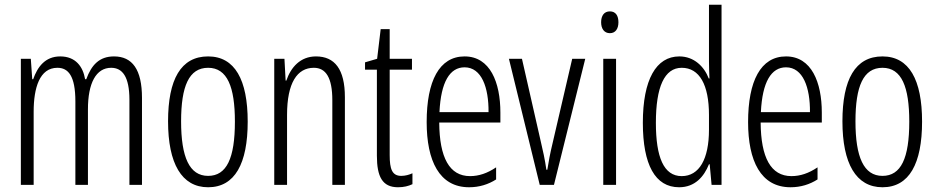

<svg xmlns="http://www.w3.org/2000/svg" viewBox="-20 -780 3954 810"><path d="M461 -542C399 -542 366 -506 344 -446H339C330 -499 299 -542 234 -542C170 -542 138 -497 120 -446H116L110 -532H68V0H122V-309C122 -409 147 -494 222 -494C268 -494 298 -460 298 -352V0H351V-319C351 -429 385 -494 449 -494C496 -494 526 -457 526 -359V0H579V-367C579 -487 538 -542 461 -542Z M1025 -267C1025 -443 971 -542 858 -542C743 -542 689 -445 689 -268C689 -91 746 10 858 10C971 10 1025 -90 1025 -267ZM744 -268C744 -416 777 -494 858 -494C939 -494 971 -413 971 -267C971 -112 936 -38 858 -38C779 -38 744 -117 744 -268Z M1313 -542C1247 -542 1207 -496 1188 -440H1185L1180 -532H1137V0H1191V-295C1191 -431 1234 -494 1304 -494C1355 -494 1382 -452 1382 -357V0H1435V-370C1435 -488 1392 -542 1313 -542Z M1673 -38C1634 -38 1624 -67 1624 -126V-486H1718V-532H1624V-657H1586L1571 -532L1520 -517V-486H1570V-123C1570 -35 1593 10 1659 10C1684 10 1703 5 1720 -3V-49C1707 -43 1690 -38 1673 -38Z M1940 -542C1833 -542 1780 -438 1780 -265C1780 -102 1833 10 1959 10C2002 10 2040 -2 2073 -23V-74C2036 -49 2000 -37 1963 -37C1876 -37 1834 -115 1833 -263H2091V-305C2091 -432 2048 -542 1940 -542ZM1940 -496C2012 -496 2042 -410 2041 -307H1834C1840 -435 1878 -496 1940 -496Z M2257 0H2317L2449 -532H2394L2311 -175C2301 -134 2294 -96 2289 -64H2285C2279 -107 2270 -147 2261 -185L2182 -532H2127Z M2553 -732C2528 -732 2516 -713 2516 -686C2516 -659 2529 -640 2553 -640C2576 -640 2589 -658 2589 -686C2589 -713 2578 -732 2553 -732ZM2579 -532H2525V0H2579Z M2845 10C2912 10 2950 -35 2971 -87H2974L2982 0H3024V-760H2971V-520C2971 -498 2972 -476 2973 -449H2970C2951 -499 2908 -542 2846 -542C2748 -542 2692 -444 2692 -262C2692 -85 2744 10 2845 10ZM2856 -37C2780 -37 2747 -117 2747 -262C2747 -413 2783 -494 2856 -494C2931 -494 2971 -422 2971 -295V-233C2971 -109 2930 -37 2856 -37Z M3296 -542C3189 -542 3136 -438 3136 -265C3136 -102 3189 10 3315 10C3358 10 3396 -2 3429 -23V-74C3392 -49 3356 -37 3319 -37C3232 -37 3190 -115 3189 -263H3447V-305C3447 -432 3404 -542 3296 -542ZM3296 -496C3368 -496 3398 -410 3397 -307H3190C3196 -435 3234 -496 3296 -496Z M3870 -267C3870 -443 3816 -542 3703 -542C3588 -542 3534 -445 3534 -268C3534 -91 3591 10 3703 10C3816 10 3870 -90 3870 -267ZM3589 -268C3589 -416 3622 -494 3703 -494C3784 -494 3816 -413 3816 -267C3816 -112 3781 -38 3703 -38C3624 -38 3589 -117 3589 -268Z"/></svg>

Font: Noto Sans Thai Looped ExtraCondensed Light
Style: Regular
Weight: 300
Width: 2
Designer: Sasikarn Vongin, Ben Mitchell
Foundry: The Fontpad Ltd
Version: Version 1.001